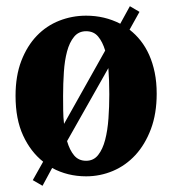

<svg xmlns="http://www.w3.org/2000/svg" viewBox="-20 -557 552 615"><path d="M118.2 -39.1Q78.1 -70.8 54 -123Q29.8 -175.3 29.8 -250Q29.8 -314 48.3 -362.1Q66.9 -410.2 97.9 -442.4Q128.9 -474.6 169.9 -490.7Q210.9 -506.8 255.9 -506.8Q314.9 -506.8 365.2 -481L396 -537.1L426.8 -519L395 -461.9Q414.6 -446.8 430.4 -426.8Q446.3 -406.7 457.8 -381.1Q469.2 -355.5 475.6 -324.5Q481.9 -293.5 481.9 -256.8Q481.9 -192.9 463.4 -143.6Q444.8 -94.2 413.8 -60.5Q382.8 -26.9 341.8 -9.5Q300.8 7.8 255.9 7.8Q196.3 7.8 147 -19L116.2 38.1L85 20ZM182.1 -250Q182.1 -226.6 182.4 -203.9Q182.6 -181.2 185.1 -160.2L316.9 -395Q308.6 -422.9 294.4 -439.9Q280.3 -457 255.9 -457Q231.9 -457 217.3 -439.2Q202.6 -421.4 194.8 -392.3Q187 -363.3 184.6 -326.2Q182.1 -289.1 182.1 -250ZM330.1 -254.9Q330.1 -299.8 327.1 -338.9L194.8 -105Q203.1 -76.2 217.5 -59.1Q231.9 -42 255.9 -42Q279.8 -42 294.4 -60.5Q309.1 -79.1 316.9 -109.4Q324.7 -139.6 327.4 -177.7Q330.1 -215.8 330.1 -254.9Z"/></svg>

Font: Berkshire Swash
Style: Regular
Weight: 700
Designer: Astigmatic (AOETI)
Foundry: Astigmatic (AOETI)
Version: Version 1.000